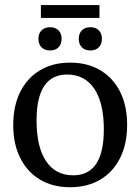

<svg xmlns="http://www.w3.org/2000/svg" viewBox="-20 -744 564 772"><path d="M261.7 8.8Q191.9 8.8 140.6 -22Q89.4 -52.7 61.3 -108.9Q33.2 -165 33.2 -241.2Q33.2 -317.9 61.3 -374.3Q89.4 -430.7 140.9 -461.4Q192.4 -492.2 262.2 -492.2Q332 -492.2 383.5 -461.4Q435.1 -430.7 463.1 -374.5Q491.2 -318.4 491.2 -242.2Q491.2 -165.5 463.1 -109.1Q435.1 -52.7 383.5 -22Q332 8.8 261.7 8.8ZM274.4 -39.1Q397.5 -39.1 397.5 -223.6Q397.5 -330.1 359.1 -387.2Q320.8 -444.3 250 -444.3Q127 -444.3 127 -259.8Q127 -152.8 165.3 -95.9Q203.6 -39.1 274.4 -39.1ZM181.2 -541.1Q159.6 -541.1 147.1 -553.7Q134.6 -566.3 134.6 -587.9Q134.6 -609.4 147.1 -622Q159.6 -634.6 181.2 -634.6Q202.7 -634.6 215.2 -622Q227.7 -609.4 227.7 -587.9Q227.7 -566.3 215.2 -553.7Q202.7 -541.1 181.2 -541.1ZM343.3 -541.1Q321.7 -541.1 309.2 -553.7Q296.7 -566.3 296.7 -587.9Q296.7 -609.4 309.2 -622Q321.7 -634.6 343.3 -634.6Q364.8 -634.6 377.3 -622Q389.8 -609.4 389.8 -587.9Q389.8 -566.3 377.3 -553.7Q364.8 -541.1 343.3 -541.1ZM144.4 -723.6H380V-671.9H144.4Z"/></svg>

Font: Markazi Text
Style: Regular
Weight: 400
Designer: Borna Izadpanah (Arabic designer), Fiona Ross (Arabic design director) and Florian Runge (Latin designer)
Foundry: Borna Izadpanah and Florian Runge
Version: Version 1.000